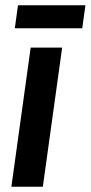

<svg xmlns="http://www.w3.org/2000/svg" viewBox="-20 -706 343 726"><path d="M23 0 96 -526H215L142 0ZM36 -599 48 -686H303L291 -599Z"/></svg>

Font: Archivo Narrow
Style: Bold Italic
Weight: 700
Italic angle: -8°
Designer: Hector Gatti
Foundry: Omnibus-Type
Version: Version 3.002